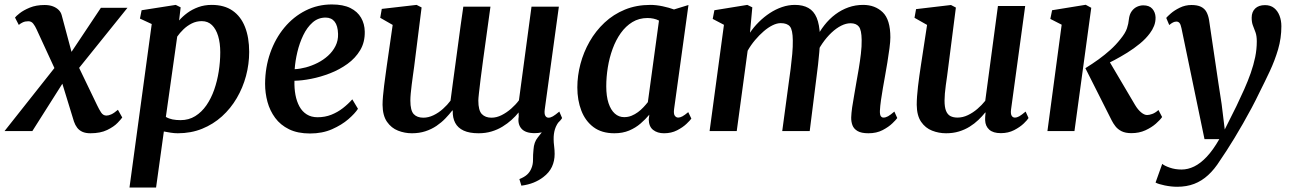

<svg xmlns="http://www.w3.org/2000/svg" viewBox="-44 -589 5800 863"><path d="M362.5 10Q341 10 326.5 3.5Q312 -3 303 -14.8Q294 -26.5 288.5 -42.5L220.5 -264L265 -258L101.5 0H-23.5L234.5 -326L223.5 -233.5L120 -458Q114 -471.5 105.5 -482.5Q97 -493.5 83.5 -493.5Q69.5 -493.5 59 -488.8Q48.5 -484 40.5 -477L23.5 -510Q27.5 -516 44.5 -529.5Q61.5 -543 90 -554.8Q118.5 -566.5 156.5 -566.5Q178 -566.5 193.8 -560.5Q209.5 -554.5 219.8 -544.2Q230 -534 233.5 -520L291.5 -303.5L247.5 -311L409.5 -554H529L277.5 -241.5L288 -333L392.5 -116Q401 -98 410.2 -83.8Q419.5 -69.5 434.5 -69.5Q444 -69.5 456.2 -75Q468.5 -80.5 486 -95.5L505.5 -61Q501 -54 484.5 -36.8Q468 -19.5 437.8 -4.8Q407.5 10 362.5 10Z M538 254 638 -481 585 -505.5 592.5 -543 746 -567 768 -556 761 -497Q776.5 -515 798.2 -531Q820 -547 847.5 -557Q875 -567 907.5 -567Q964 -567 1001.2 -541.2Q1038.5 -515.5 1057.2 -468Q1076 -420.5 1076 -355.5Q1076 -301 1061.8 -247.8Q1047.5 -194.5 1020.2 -148Q993 -101.5 953.8 -66Q914.5 -30.5 864.5 -10.2Q814.5 10 755 10Q740 10 724 7.5Q708 5 692.5 2L657.5 254ZM701.5 -63.5Q715 -55.5 731.5 -52.2Q748 -49 767.5 -49Q804.5 -49 833.5 -67Q862.5 -85 883.8 -115.8Q905 -146.5 918.8 -185.8Q932.5 -225 939.2 -268.2Q946 -311.5 946 -354Q946 -395.5 936.5 -427Q927 -458.5 908.8 -476.2Q890.5 -494 863 -494Q838.5 -494 817.8 -483.5Q797 -473 780.5 -457Q764 -441 752.5 -424.5Z M1565 -100Q1551.5 -79 1521.8 -53.2Q1492 -27.5 1448.5 -8.2Q1405 11 1349.5 11Q1294 11 1255.2 -8Q1216.5 -27 1192.8 -59.2Q1169 -91.5 1158.2 -131.2Q1147.5 -171 1147.5 -212.5Q1148 -287 1170.8 -351.5Q1193.5 -416 1234.2 -465Q1275 -514 1329.5 -541.5Q1384 -569 1447.5 -569Q1498.5 -569 1530.8 -553Q1563 -537 1579 -509.2Q1595 -481.5 1595.5 -447Q1596.5 -399.5 1575 -363.5Q1553.5 -327.5 1517.8 -301.8Q1482 -276 1439.5 -259.5Q1397 -243 1355 -234.8Q1313 -226.5 1279.5 -226Q1278.5 -192 1284 -162.5Q1289.5 -133 1302 -110.2Q1314.5 -87.5 1334.8 -74.8Q1355 -62 1383.5 -62Q1416.5 -62 1445 -73.2Q1473.5 -84.5 1497 -102.8Q1520.5 -121 1539.5 -142.5ZM1419.5 -510Q1386 -510 1361 -488Q1336 -466 1319 -430.5Q1302 -395 1292.5 -354.8Q1283 -314.5 1280.5 -278Q1304 -279 1331 -286.2Q1358 -293.5 1383.8 -306.5Q1409.5 -319.5 1430.5 -338.5Q1451.5 -357.5 1464 -382.2Q1476.5 -407 1475.5 -436.5Q1474.5 -473.5 1460 -491.8Q1445.5 -510 1419.5 -510Z M2299.5 245.5 2290.5 216Q2313 207 2325.5 195.5Q2338 184 2344.5 167.5Q2352 150.5 2351.8 128.5Q2351.5 106.5 2354 83Q2356 50 2373 29.2Q2390 8.5 2402.5 -8.5L2473.5 -49Q2457 -29.5 2450.5 -8.5Q2444 12.5 2444.5 37.5Q2444.5 51 2446.8 68.8Q2449 86.5 2449 103Q2449 134.5 2436.8 160.8Q2424.5 187 2398 207Q2378.5 222 2354.2 231.8Q2330 241.5 2299.5 245.5ZM1817.5 -289Q1815 -270.5 1812 -249.5Q1809 -228.5 1806.5 -208Q1804 -187.5 1802.2 -169.2Q1800.5 -151 1800.5 -137Q1800.5 -92.5 1815.5 -76.2Q1830.5 -60 1859 -60Q1881.5 -60 1904.5 -71Q1927.5 -82 1947.2 -99.8Q1967 -117.5 1981 -136.5Q1986 -176.5 1991.8 -218.2Q1997.5 -260 2003 -300.5Q2009 -344 2014.8 -388Q2020.5 -432 2026.5 -474.8Q2032.5 -517.5 2038.5 -559H2160.5Q2151.5 -492 2143 -432.2Q2134.5 -372.5 2127.8 -322.2Q2121 -272 2116.2 -233.8Q2111.5 -195.5 2108.8 -170.8Q2106 -146 2106 -137Q2106 -92.5 2121.8 -76.2Q2137.5 -60 2165 -60Q2188 -60 2210.8 -71.5Q2233.5 -83 2253.8 -100.8Q2274 -118.5 2288.5 -138L2345 -559H2468L2404.5 -97Q2402 -77.5 2407 -68.8Q2412 -60 2421.5 -60Q2430.5 -60 2441 -66Q2451.5 -72 2470 -87.5L2482.5 -58.5Q2478.5 -50.5 2461.8 -34.2Q2445 -18 2418.8 -4.2Q2392.5 9.5 2359 9.5Q2317.5 9.5 2299.8 -10.8Q2282 -31 2287.5 -64.5L2287 -83.5Q2273.5 -66.5 2255.2 -50Q2237 -33.5 2214.5 -19.8Q2192 -6 2165.2 2Q2138.5 10 2107 10Q2066 10 2040 -2Q2014 -14 2002 -36.8Q1990 -59.5 1991 -91.5L1989.5 -93Q1975.5 -75 1958 -56.8Q1940.5 -38.5 1918 -23.2Q1895.5 -8 1868 1Q1840.5 10 1807.5 10Q1775 10 1745 -1.8Q1715 -13.5 1695.5 -41.5Q1676 -69.5 1675.5 -118Q1675.5 -135 1677.5 -157.2Q1679.5 -179.5 1682.5 -203.8Q1685.5 -228 1688.8 -251.2Q1692 -274.5 1694.5 -293L1721 -477L1665 -509L1672 -549L1828.5 -567L1851 -555.5Z M2986 -99.5Q2983 -77.5 2989 -69Q2995 -60.5 3004.5 -60.5Q3013 -60.5 3023.2 -66Q3033.5 -71.5 3049.5 -85L3063.5 -56Q3058.5 -48.5 3041.8 -32.5Q3025 -16.5 2999.2 -3.2Q2973.5 10 2940.5 10Q2911 10 2891.8 -5Q2872.5 -20 2872 -52L2874.5 -73.5Q2857.5 -53 2835.2 -33.8Q2813 -14.5 2783.8 -2.2Q2754.5 10 2717.5 10Q2660.5 10 2623.8 -17.5Q2587 -45 2569 -91.8Q2551 -138.5 2551 -196Q2551 -248.5 2565 -301.5Q2579 -354.5 2606.2 -402.2Q2633.5 -450 2673.2 -487.2Q2713 -524.5 2764.8 -545.8Q2816.5 -567 2879.5 -567Q2905 -567 2934.5 -560.8Q2964 -554.5 2985.5 -546.5L3050.5 -566.5ZM2918 -496.5Q2906.5 -502.5 2893.5 -505.2Q2880.5 -508 2866.5 -508Q2828.5 -508 2798.5 -489.8Q2768.5 -471.5 2746.2 -440.2Q2724 -409 2709.5 -369.2Q2695 -329.5 2688 -286.2Q2681 -243 2681 -201Q2681 -156.5 2691.2 -125.5Q2701.5 -94.5 2719.5 -78.5Q2737.5 -62.5 2761.5 -62.5Q2779.5 -62.5 2794.8 -68.8Q2810 -75 2823.5 -85Q2837 -95 2848 -106.8Q2859 -118.5 2868 -130Z M3337.5 -556 3327 -442Q3344 -467.5 3367 -490.2Q3390 -513 3416.2 -530.2Q3442.5 -547.5 3471 -557.2Q3499.5 -567 3529 -567Q3565 -567 3589.5 -553.2Q3614 -539.5 3626.8 -509.2Q3639.5 -479 3641.5 -428.5Q3641.5 -422 3641.5 -415Q3641.5 -408 3641 -400.8Q3640.5 -393.5 3639.5 -385.5L3621.5 -411Q3638.5 -446.5 3661 -475.2Q3683.5 -504 3711 -524.5Q3738.5 -545 3769.8 -556Q3801 -567 3835.5 -567Q3889 -567 3923.5 -534Q3958 -501 3958 -421Q3958 -403 3954 -372.2Q3950 -341.5 3944.5 -308Q3939 -274.5 3934 -247Q3929.5 -221.5 3924.5 -193.5Q3919.5 -165.5 3915.8 -138.8Q3912 -112 3911 -91Q3910.5 -73.5 3915 -67Q3919.5 -60.5 3927 -60.5Q3937 -60.5 3947.8 -66.5Q3958.5 -72.5 3976 -87.5L3989 -58.5Q3984 -51 3967.2 -34.8Q3950.5 -18.5 3923.2 -4.2Q3896 10 3859.5 10Q3827.5 10 3810.5 0Q3793.5 -10 3787.5 -26.2Q3781.5 -42.5 3782 -61.5Q3782.5 -79.5 3786.2 -106Q3790 -132.5 3795.5 -162.2Q3801 -192 3805.5 -220.5Q3810.5 -247.5 3816 -280.5Q3821.5 -313.5 3825.5 -347Q3829.5 -380.5 3829 -409.5Q3828.5 -454 3816.5 -469.2Q3804.5 -484.5 3779 -484.5Q3759 -484.5 3737 -473.5Q3715 -462.5 3693.2 -442Q3671.5 -421.5 3652.5 -394Q3633.5 -366.5 3620.5 -334L3641.5 -405Q3641 -382 3638.5 -354.2Q3636 -326.5 3633 -298.8Q3630 -271 3626.5 -246.5L3595.5 0H3472L3501.5 -219Q3505.5 -247 3509.8 -280Q3514 -313 3517 -346.2Q3520 -379.5 3519.5 -407.5Q3519 -455 3506.5 -470Q3494 -485 3465 -485Q3448 -485 3428.2 -475.2Q3408.5 -465.5 3388.5 -448.2Q3368.5 -431 3349.8 -408.8Q3331 -386.5 3316.5 -361L3267.5 0H3145.5L3210 -477.5L3159.5 -504L3167 -543L3315 -567Z M4208.5 10Q4175.5 10 4145.5 -1.8Q4115.5 -13.5 4096.2 -41.5Q4077 -69.5 4076.5 -118Q4076.5 -135.5 4078 -156.5Q4079.5 -177.5 4082.2 -200.5Q4085 -223.5 4088.2 -247.2Q4091.5 -271 4095 -293.5L4123 -477L4066.5 -509L4073.5 -548L4230.5 -566.5L4252.5 -555L4218.5 -289.5Q4216 -268 4213 -246.8Q4210 -225.5 4207.2 -205.8Q4204.5 -186 4203 -168.5Q4201.5 -151 4201.5 -137Q4201.5 -107.5 4208.2 -90.8Q4215 -74 4228 -67.2Q4241 -60.5 4260 -60.5Q4283.5 -60.5 4306.5 -71.5Q4329.5 -82.5 4349.5 -99.8Q4369.5 -117 4384.5 -136L4441.5 -562H4564L4500.5 -97Q4498 -78 4503 -69.2Q4508 -60.5 4517.5 -60.5Q4527 -60.5 4537.2 -66.2Q4547.5 -72 4566 -87.5L4579 -58.5Q4574.5 -50.5 4557.8 -34.2Q4541 -18 4514.5 -4.2Q4488 9.5 4454.5 9.5Q4420 9.5 4402.5 -6.2Q4385 -22 4384 -48.5Q4384 -51 4384 -54.8Q4384 -58.5 4384.2 -63.2Q4384.5 -68 4385 -73Q4385.5 -78 4386 -82.5L4384.5 -83.5Q4371 -66.5 4353.5 -49.8Q4336 -33 4314.2 -19.5Q4292.5 -6 4266.2 2Q4240 10 4208.5 10Z M4664 0 4728 -478 4677 -504 4685 -543 4836 -567.5 4861 -554 4785.5 0ZM5041.5 9.5Q5014.5 9.5 4997.2 0.8Q4980 -8 4969.8 -21.2Q4959.5 -34.5 4953 -47.5L4834.5 -282.5Q4866 -302 4894 -322.2Q4922 -342.5 4946.8 -364.8Q4971.5 -387 4992 -413Q5014.5 -440.5 5021.5 -461.8Q5028.5 -483 5030 -501.5Q5032.5 -524.5 5042.8 -538.5Q5053 -552.5 5067 -558.8Q5081 -565 5094.5 -565Q5122 -565 5135.5 -549.5Q5149 -534 5150 -511.5Q5150.5 -490.5 5143.2 -472.5Q5136 -454.5 5124.5 -439.5Q5107 -415.5 5080 -393.2Q5053 -371 5022.8 -352.2Q4992.5 -333.5 4964.8 -318.8Q4937 -304 4917 -294.5L4929 -335.5L5058 -117Q5070.5 -96 5085 -84Q5099.5 -72 5112 -72Q5121.5 -72 5135 -76.8Q5148.5 -81.5 5163 -94.5L5179.5 -63Q5171 -50.5 5151.5 -33.2Q5132 -16 5104 -3.2Q5076 9.5 5041.5 9.5Z M5266.5 -462Q5263 -479.5 5257.5 -485.8Q5252 -492 5244 -492Q5236 -492 5228.5 -488.2Q5221 -484.5 5211.5 -476.5L5198 -508.5Q5202.5 -514.5 5218.5 -528.5Q5234.5 -542.5 5259 -554.5Q5283.5 -566.5 5311.5 -566.5Q5338 -566.5 5354.2 -558.5Q5370.5 -550.5 5378.8 -535.2Q5387 -520 5390.5 -499Q5397.5 -451.5 5404.5 -404.2Q5411.5 -357 5418.5 -309.8Q5425.5 -262.5 5432.5 -215.2Q5439.5 -168 5447 -121L5461 -7L5513.5 -112Q5532 -150.5 5548.5 -187.5Q5565 -224.5 5577.8 -260.8Q5590.5 -297 5597.8 -332.2Q5605 -367.5 5605 -402.5Q5605 -428 5599.2 -443.8Q5593.5 -459.5 5587.8 -473.8Q5582 -488 5582 -509.5Q5582 -535.5 5597.8 -550.8Q5613.5 -566 5642 -566Q5666.5 -566 5682.8 -553Q5699 -540 5707.2 -518.5Q5715.5 -497 5715.5 -471Q5715.5 -417.5 5700.8 -367.2Q5686 -317 5663.5 -269Q5641 -221 5617.5 -174.5Q5601 -140 5582 -104.2Q5563 -68.5 5543.2 -34Q5523.5 0.5 5504.5 31.8Q5485.5 63 5469 88.5Q5452.5 114 5440 132Q5415 172 5386.2 198.2Q5357.5 224.5 5323.5 237.5Q5289.5 250.5 5247 250.5Q5221 250.5 5191.5 244.5Q5162 238.5 5150 231.5L5180 147.5Q5189.5 156 5213.8 164.5Q5238 173 5267 173Q5295.5 173 5323.8 159.2Q5352 145.5 5380.2 115.5Q5408.5 85.5 5436.5 36.5H5370Z"/></svg>

Font: Merriweather 20pt SemiBold
Style: Italic
Weight: 600
Italic angle: -7.8°
Version: Version 2.101